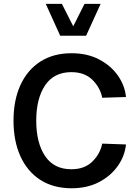

<svg xmlns="http://www.w3.org/2000/svg" viewBox="-20 -981 735 1006"><path d="M169.9 -348.6Q169.9 -232.4 216.3 -163.3Q262.7 -94.2 354 -94.2Q422.9 -94.2 463.9 -134.5Q504.9 -174.8 515.6 -228.5L640.1 -224.1Q634.3 -164.6 597.7 -112.1Q561 -59.6 499.3 -27.1Q437.5 5.4 355 5.4Q259.3 5.4 191.2 -38.6Q123 -82.5 86.9 -162.4Q50.8 -242.2 50.8 -348.6Q50.8 -455.6 86.9 -534.9Q123 -614.3 191.2 -658.2Q259.3 -702.1 355 -702.1Q437.5 -702.1 499.3 -669.7Q561 -637.2 597.7 -585Q634.3 -532.7 640.1 -472.7L515.6 -468.8Q504.9 -522.9 463.9 -563Q422.9 -603 354 -603Q262.7 -603 216.3 -533.9Q169.9 -464.8 169.9 -348.6ZM219.7 -960.9H304.2L363.8 -843.3L422.9 -960.9H507.3L431.2 -793.9H295.4Z"/></svg>

Font: Estedad-FD SemiBold
Style: Regular
Weight: 600
Designer: Amin Abedi
Version: Version 7.3